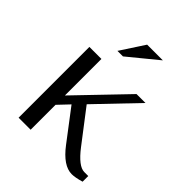

<svg xmlns="http://www.w3.org/2000/svg" viewBox="-203 -829 959 959"><g transform="rotate(45 276.0 -350.0)"><path d="M193 -585 276 -712H387L232 -585ZM165 -242 413 -500H476L273 -288L404 -117Q463 -40 504 -40H532V0Q491 12 467 12Q407 12 344 -71L220 -234L165 -176V0H80V-500H165Z"/></g></svg>

Font: Tenor Sans
Style: Regular
Weight: 400
Designer: Denis Masharov
Foundry: Denis Masharov
Version: Version 1.1